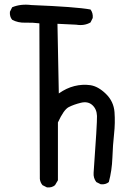

<svg xmlns="http://www.w3.org/2000/svg" viewBox="-20 -816 540 840"><path d="M185.5 3.9 166 -5.9Q156.2 -17.6 154.3 -33.2L152.3 -713.9Q123 -717.8 90.8 -716.8Q58.6 -715.8 33.2 -729.5Q21.5 -743.2 23.4 -764.6L33.2 -784.2Q70.3 -799.8 117.2 -793.9Q313.5 -786.1 376 -774.4Q387.7 -758.8 385.7 -737.3L376 -717.8Q348.6 -702.1 313.5 -708L231.4 -711.9L237.3 -407.2Q270.5 -430.7 305.7 -439.5Q340.8 -448.2 375 -443.4Q409.2 -438.5 443.4 -405.3Q477.5 -372.1 481 -325.2Q484.4 -278.3 479 -229.5Q473.6 -180.7 471.7 -125.5Q469.7 -70.3 456.1 -19.5Q442.4 -7.8 420.9 -9.8L401.4 -19.5Q387.7 -37.1 389.6 -60.5Q405.3 -278.3 404.3 -308.6Q403.3 -338.9 383.8 -356.4Q364.3 -374 333 -366.2Q301.8 -358.4 280.3 -347.2Q258.8 -335.9 233.4 -280.3V-27.3L220.7 -5.9Q207 5.9 185.5 3.9Z"/></svg>

Font: JasonHandwriting2
Style: Regular
Weight: 400
Version: Version 1.05.10